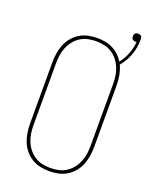

<svg xmlns="http://www.w3.org/2000/svg" viewBox="-155 -925 811 1018"><g transform="rotate(20 250.0 -415.5)"><path d="M250 8Q224 8 198.5 2.5Q173 -3 151 -16.5Q129 -30 112.5 -50Q96 -70 86.5 -94Q77 -118 73 -143.5Q69 -169 69 -195V-540Q69 -566 73 -591.5Q77 -617 86.5 -641Q96 -665 112.5 -685Q129 -705 151 -718.5Q173 -732 198.5 -737.5Q224 -743 250 -743Q272 -743 294.5 -739Q317 -735 337 -725Q357 -715 373.5 -699.5Q390 -684 401 -665Q424 -693 436.5 -726.5Q449 -760 452 -795Q450 -794 448 -794Q446 -794 444 -794Q440 -794 435.5 -795.5Q431 -797 428 -800Q425 -803 424 -807.5Q423 -812 423 -816Q423 -821 424 -825.5Q425 -830 428.5 -833Q432 -836 436.5 -837.5Q441 -839 445 -839Q450 -839 455 -837.5Q460 -836 463 -832Q466 -828 467 -823Q468 -818 468 -813Q468 -769 453 -727Q438 -685 409 -651Q421 -625 426 -597Q431 -569 431 -540V-195Q431 -169 427 -143.5Q423 -118 413.5 -94Q404 -70 387.5 -50Q371 -30 349 -16.5Q327 -3 301.5 2.5Q276 8 250 8ZM250 -10Q273 -10 296 -15Q319 -20 338.5 -32.5Q358 -45 372.5 -63.5Q387 -82 396 -104Q405 -126 408 -149Q411 -172 411 -195V-540Q411 -563 408 -586Q405 -609 396 -631Q387 -653 372.5 -671.5Q358 -690 338.5 -702.5Q319 -715 296 -720Q273 -725 250 -725Q227 -725 204 -720Q181 -715 161.5 -702.5Q142 -690 127.5 -671.5Q113 -653 104 -631Q95 -609 92 -586Q89 -563 89 -540V-195Q89 -172 92 -149Q95 -126 104 -104Q113 -82 127.5 -63.5Q142 -45 161.5 -32.5Q181 -20 204 -15Q227 -10 250 -10Z"/></g></svg>

Font: Iosevka Curly Slab Thin
Style: Regular
Weight: 100
Monospace: yes
Designer: Belleve Invis
Foundry: Belleve Invis
Version: Version 22.1.2; ttfautohint (v1.8.4)